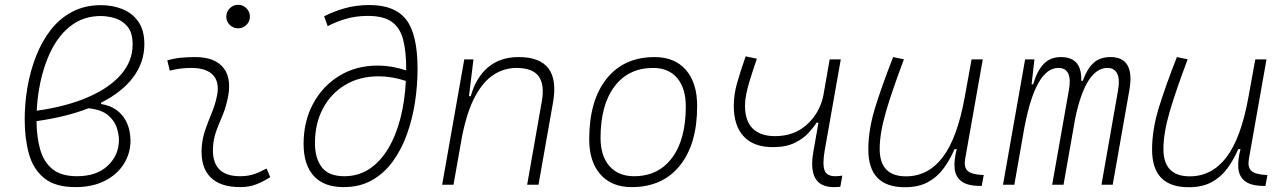

<svg xmlns="http://www.w3.org/2000/svg" viewBox="-20 -763 5313 793"><path d="M397.5 -338.9V-333.5Q437 -326.7 460.9 -308.8Q484.9 -291 497.6 -268.3Q510.3 -245.6 514.6 -222.9Q519 -200.2 519 -182.6Q519 -130.4 491.7 -86.4Q464.4 -42.5 413.3 -16.4Q362.3 9.8 291.5 9.8Q208.5 9.8 162.8 -27.1Q117.2 -64 99.6 -127.2Q82 -190.4 82 -269Q82 -299.8 84.5 -332Q86.9 -364.3 92.8 -398.9Q104.5 -468.8 128.7 -530.5Q152.8 -592.3 189.9 -639.9Q227.1 -687.5 278.8 -714.6Q330.6 -741.7 397 -741.7Q444.3 -741.7 485.1 -725.6Q525.9 -709.5 551 -674.1Q576.2 -638.7 576.2 -580.6Q576.2 -505.4 530 -443.8Q483.9 -382.3 397.5 -338.9ZM131.8 -305.7Q253.4 -322.8 342.3 -361.1Q431.2 -399.4 479.5 -454.8Q527.8 -510.3 527.8 -579.6Q527.8 -627.9 506.8 -653.1Q485.8 -678.2 455.6 -687.5Q425.3 -696.8 396.5 -696.8Q327.1 -696.8 275.6 -658.7Q224.1 -620.6 190.9 -553.5Q157.7 -486.3 142.1 -398.9Q133.8 -353 131.8 -305.7ZM345.7 -315.9Q252.9 -279.8 130.9 -262.7Q131.3 -197.8 145.8 -146.2Q160.2 -94.7 196.3 -64.9Q232.4 -35.2 297.9 -35.2Q379.4 -35.2 425.3 -78.9Q471.2 -122.6 471.2 -185.1Q471.2 -207.5 462.2 -235.8Q453.1 -264.2 426.3 -287.1Q399.4 -310.1 345.7 -315.9Z M1081.1 -66.9 1096.2 -31.2Q1069.3 -14.2 1039.8 -2.2Q1010.3 9.8 971.7 9.8Q889.2 9.8 848.6 -31.7Q808.1 -73.2 813 -153.3Q815.4 -189.9 827.1 -224.4Q838.9 -258.8 852.5 -291.5Q866.2 -324.2 873.5 -355Q889.6 -417.5 862.5 -450Q835.4 -482.4 770.5 -482.4Q724.1 -482.4 681.2 -471.2L670.9 -513.7Q699.7 -522 728.5 -524.7Q757.3 -527.3 786.1 -527.3Q869.1 -527.3 904.5 -480.7Q939.9 -434.1 918 -345.2Q909.7 -310.5 896.7 -280.5Q883.8 -250.5 873 -221.2Q862.3 -191.9 859.9 -157.7Q851.6 -35.2 971.2 -35.2Q1002 -35.2 1025.4 -42.5Q1048.8 -49.8 1081.1 -66.9ZM963.4 -646Q943.4 -646 929 -660.2Q914.6 -674.3 914.6 -694.3Q914.6 -714.4 929 -728.8Q943.4 -743.2 963.4 -743.2Q983.4 -743.2 997.8 -728.8Q1012.2 -714.4 1012.2 -694.3Q1012.2 -674.3 997.8 -660.2Q983.4 -646 963.4 -646Z M1399.4 9.8Q1317.4 9.8 1275.6 -36.6Q1233.9 -83 1233.9 -168.9Q1233.9 -261.7 1273.2 -334.7Q1312.5 -407.7 1381.6 -450Q1450.7 -492.2 1540 -492.2Q1598.1 -492.2 1657.7 -472.2Q1657.7 -475.1 1657.7 -478Q1657.7 -550.8 1645 -599.6Q1632.3 -648.4 1598.1 -672.9Q1564 -697.3 1499 -697.3Q1450.7 -697.3 1409.2 -685.3Q1367.7 -673.3 1333.5 -654.8L1318.8 -695.8Q1356.4 -715.3 1403.6 -728.8Q1450.7 -742.2 1506.3 -742.2Q1610.8 -742.2 1657.7 -681.9Q1704.6 -621.6 1704.6 -478.5Q1704.6 -410.6 1694.1 -341.6Q1683.6 -272.5 1661.1 -209.5Q1638.7 -146.5 1602.8 -96.9Q1566.9 -47.4 1516.6 -18.8Q1466.3 9.8 1399.4 9.8ZM1656.2 -428.7Q1599.6 -447.8 1543.5 -447.8Q1464.8 -447.8 1405.5 -412.1Q1346.2 -376.5 1313.5 -314.2Q1280.8 -252 1280.8 -171.9Q1280.8 -109.4 1309.1 -72.3Q1337.4 -35.2 1401.9 -35.2Q1460.4 -35.2 1505.9 -65.4Q1551.3 -95.7 1583.5 -149.7Q1615.7 -203.6 1634 -275.1Q1652.3 -346.7 1656.2 -428.7Z M1806.2 0 1897.5 -517.6H1935.5L1917 -365.7H1924.3Q1945.8 -442.9 1995.8 -485.1Q2045.9 -527.3 2122.6 -527.3Q2296.9 -527.3 2264.2 -340.3L2204.1 0H2157.2L2217.8 -344.2Q2230 -413.1 2204.8 -447.8Q2179.7 -482.4 2112.8 -482.4Q2063.5 -482.4 2020.3 -455.3Q1977.1 -428.2 1943.1 -366.2Q1909.2 -304.2 1888.2 -198.7L1853 0Z M2588.9 9.8Q2506.3 9.8 2460 -42.5Q2413.6 -94.7 2413.6 -187.5Q2413.6 -347.7 2485.1 -437.5Q2556.6 -527.3 2683.6 -527.3Q2766.6 -527.3 2813 -474.1Q2859.4 -420.9 2859.4 -325.2Q2859.4 -167.5 2787.8 -78.9Q2716.3 9.8 2588.9 9.8ZM2598.6 -35.2Q2699.2 -35.2 2755.9 -111.3Q2812.5 -187.5 2812.5 -323.7Q2812.5 -398.4 2777.1 -440.4Q2741.7 -482.4 2677.7 -482.4Q2575.7 -482.4 2518.1 -406Q2460.4 -329.6 2460.4 -193.8Q2460.4 -119.1 2497.1 -77.1Q2533.7 -35.2 2598.6 -35.2Z M3171.9 -155.3Q3092.8 -155.3 3051.8 -199.5Q3010.7 -243.7 3010.7 -324.7Q3010.7 -372.1 3023.9 -418.7Q3037.1 -465.3 3059.6 -530.3L3106 -520.5Q3088.4 -468.8 3077.6 -433.8Q3066.9 -398.9 3062 -374Q3057.1 -349.1 3057.1 -326.2Q3057.1 -263.2 3089.1 -231.9Q3121.1 -200.7 3181.2 -200.7Q3258.8 -200.7 3311.3 -247.3Q3363.8 -293.9 3379.9 -364.7L3406.7 -517.6H3452.6L3386.2 -141.6Q3376.5 -85.4 3385.3 -60.3Q3394 -35.2 3429.7 -35.2Q3441.9 -35.2 3459 -37.6L3450.7 8.3Q3437 9.8 3423.3 9.8Q3313.5 9.8 3339.4 -136.7L3360.4 -256.3H3352.5Q3341.3 -238.3 3319.6 -214.4Q3297.9 -190.4 3262 -172.9Q3226.1 -155.3 3171.9 -155.3Z M3717.3 10.3Q3566.4 10.3 3566.4 -145Q3566.4 -227.1 3594.2 -317.6Q3622.1 -408.2 3668.9 -527.3L3713.4 -518.1Q3664.6 -388.7 3638.9 -300.8Q3613.3 -212.9 3613.3 -147.5Q3613.3 -34.7 3722.2 -34.7Q3813 -34.7 3873 -112.8Q3933.1 -190.9 3963.9 -358.4L3992.7 -517.6H4039.1L3966.3 -106.9Q3960.4 -73.2 3975.8 -58.1Q3991.2 -43 4034.2 -40.5L4043 -40L4034.7 4.9H4029.3Q3976.6 4.9 3951.4 -13.9Q3926.3 -32.7 3922.9 -66.7Q3919.4 -100.6 3931.6 -147H3922.4Q3903.3 -103 3877.2 -67.4Q3851.1 -31.7 3812.5 -10.7Q3773.9 10.3 3717.3 10.3Z M4252.4 -517.6 4240.7 -414.6H4247.1Q4263.2 -470.2 4290.5 -498.8Q4317.9 -527.3 4361.8 -527.3Q4449.2 -527.3 4445.8 -429.2H4452.1Q4469.2 -477.5 4495.8 -502.4Q4522.5 -527.3 4566.4 -527.3Q4668.5 -527.3 4644.5 -390.6L4575.7 0H4529.3L4597.7 -389.6Q4606 -435.5 4594.2 -459Q4582.5 -482.4 4554.2 -482.4Q4464.4 -482.4 4420.9 -274.4L4372.6 0H4325.7L4394.5 -389.6Q4411.6 -482.4 4351.1 -482.4Q4258.3 -482.4 4212.4 -242.7V-244.6L4169.4 0H4122.6L4213.9 -517.6Z M4889.2 10.3Q4738.3 10.3 4738.3 -145Q4738.3 -227.1 4766.1 -317.6Q4793.9 -408.2 4840.8 -527.3L4885.3 -518.1Q4836.4 -388.7 4810.8 -300.8Q4785.2 -212.9 4785.2 -147.5Q4785.2 -34.7 4894 -34.7Q4984.9 -34.7 5044.9 -112.8Q5105 -190.9 5135.7 -358.4L5164.6 -517.6H5210.9L5138.2 -106.9Q5132.3 -73.2 5147.7 -58.1Q5163.1 -43 5206.1 -40.5L5214.8 -40L5206.5 4.9H5201.2Q5148.4 4.9 5123.3 -13.9Q5098.1 -32.7 5094.7 -66.7Q5091.3 -100.6 5103.5 -147H5094.2Q5075.2 -103 5049.1 -67.4Q5022.9 -31.7 4984.4 -10.7Q4945.8 10.3 4889.2 10.3Z"/></svg>

Font: Cascadia Mono PL ExtraLight
Style: Italic
Weight: 200
Italic angle: -10°
Monospace: yes
Designer: Aaron Bell
Foundry: Saja Typeworks
Version: Version 2404.023; ttfautohint (v1.8.4)